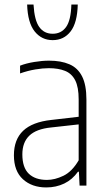

<svg xmlns="http://www.w3.org/2000/svg" viewBox="-20 -814 466 842"><path d="M183 8Q120 8 80.5 -28Q41 -64 41 -133Q41 -202 81.5 -240.5Q122 -279 205 -288L343 -304L348 -271L204 -255Q139 -248.5 108.5 -219Q78 -189.5 78 -137Q78 -79.5 106.2 -52.2Q134.5 -25 186 -25Q220.5 -25 258.2 -43.2Q296 -61.5 325 -111V-378Q325 -432 309.8 -461.8Q294.5 -491.5 265.2 -503.2Q236 -515 194 -515Q168 -515 135 -509.5Q102 -504 68 -492V-526Q95 -536.5 130 -542.2Q165 -548 195 -548Q247.5 -548 284.2 -532.2Q321 -516.5 340 -479Q359 -441.5 359 -377V0H329L326 -61H322Q297.5 -26.5 261.8 -9.2Q226 8 183 8ZM211 -638Q162.5 -638 132 -676.2Q101.5 -714.5 99 -794H127Q131 -725 152.2 -695.5Q173.5 -666 211 -666Q248.5 -666 269.8 -695.5Q291 -725 293 -794H321Q319 -714 289.5 -676Q260 -638 211 -638Z"/></svg>

Font: Encode Sans Condensed Thin
Style: Regular
Weight: 100
Width: 3
Designer: Multiple Designers
Foundry: Impallari Type
Version: Version 3.002